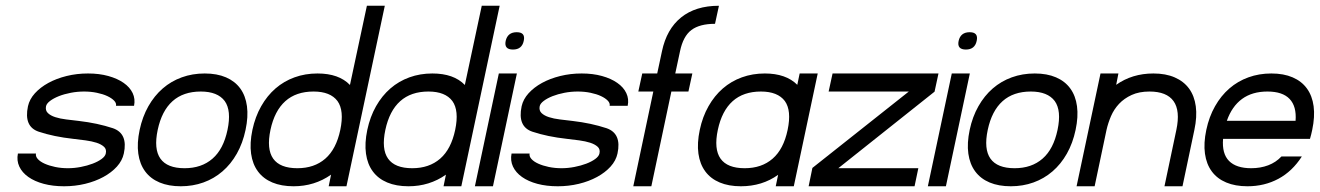

<svg xmlns="http://www.w3.org/2000/svg" viewBox="-20 -650 4606 670"><path d="M384.8 -280.8Q386.7 -290 378.2 -298.8Q369.6 -307.6 354.5 -314.7Q339.4 -321.8 318.1 -326.2Q296.9 -330.6 273.4 -330.6Q250 -330.6 227.1 -326.2Q204.1 -321.8 185.5 -314.5Q167 -307.1 154.8 -297.9Q142.6 -288.6 140.6 -279.3Q137.7 -264.6 147 -255.6Q156.2 -246.6 172.9 -241.2Q189.5 -235.8 211.2 -233.2Q232.9 -230.5 254.9 -228Q288.1 -224.1 317.6 -217.8Q347.2 -211.4 374 -202.6Q427.2 -184.1 412.1 -114.3Q406.7 -89.4 387.9 -68.6Q369.1 -47.9 340.8 -32.5Q312.5 -17.1 277.1 -8.5Q241.7 0 203.6 0Q164.6 0 132.6 -8.5Q100.6 -17.1 78.9 -32.5Q57.1 -47.9 47.4 -68.8Q37.6 -89.8 42.5 -114.3H105.5Q103.5 -104.5 111.8 -95.2Q120.1 -85.9 135.7 -78.9Q151.4 -71.8 172.4 -67.4Q193.4 -63 216.8 -63Q239.3 -63 262 -67.4Q284.7 -71.8 303.2 -78.9Q321.8 -85.9 334.5 -95.2Q347.2 -104.5 349.1 -114.3Q352.5 -128.9 343 -137.7Q333.5 -146.5 316.9 -151.9Q300.3 -157.2 278.3 -160.2Q256.3 -163.1 235.4 -165.5Q168 -172.9 115.2 -190.4Q62.5 -208 77.6 -279.3Q83 -303.7 101.8 -324.5Q120.6 -345.2 148.7 -360.6Q176.8 -376 212.4 -384.8Q248 -393.6 287.1 -393.6Q326.2 -393.6 357.9 -384.8Q389.6 -376 411.4 -360.8Q433.1 -345.7 442.9 -325.2Q452.6 -304.7 447.8 -280.8Z M694.3 -393.6Q737.3 -393.6 768.6 -380.1Q799.8 -366.7 818.4 -341.3Q836.9 -315.9 841.8 -279.3Q846.7 -242.7 836.9 -196.8Q827.1 -150.4 806.4 -113.8Q785.6 -77.1 756.1 -51.8Q726.6 -26.4 689.7 -13.2Q652.8 0 610.8 0Q568.4 0 536.9 -13.2Q505.4 -26.4 486.6 -51.8Q467.8 -77.1 462.6 -113.8Q457.5 -150.4 467.3 -196.8Q477.1 -242.7 497.8 -279.3Q518.6 -315.9 547.9 -341.3Q577.1 -366.7 614.3 -380.1Q651.4 -393.6 694.3 -393.6ZM764.2 -297.4Q739.3 -330.6 680.7 -330.6Q619.6 -330.6 582 -296.9Q544.4 -263.2 530.3 -196.8Q516.1 -129.9 539.8 -96.4Q563.5 -63 624 -63Q683.1 -63 721.4 -96.2Q759.8 -129.4 773.9 -196.8Q788.1 -264.2 764.2 -297.4Z M1322.8 -629.9 1189 0H1127L1135.3 -40.5Q1077.6 0 1004.4 0Q961.9 0 930.4 -13.2Q898.9 -26.4 880.1 -51.8Q861.3 -77.1 856.2 -113.8Q851.1 -150.4 860.8 -196.8Q870.6 -242.7 891.4 -279.3Q912.1 -315.9 941.4 -341.3Q970.7 -366.7 1007.8 -380.1Q1044.9 -393.6 1087.9 -393.6Q1162.6 -393.6 1201.2 -353.5L1260.3 -629.9ZM1157.7 -297.4Q1132.8 -330.6 1074.2 -330.6Q1013.2 -330.6 975.6 -296.9Q938 -263.2 923.8 -196.8Q909.7 -129.9 933.3 -96.4Q957 -63 1017.6 -63Q1076.7 -63 1115 -96.2Q1153.3 -129.4 1167.5 -196.8Q1181.6 -264.2 1157.7 -297.4Z M1723.6 -629.9 1589.8 0H1527.8L1536.1 -40.5Q1478.5 0 1405.3 0Q1362.8 0 1331.3 -13.2Q1299.8 -26.4 1281 -51.8Q1262.2 -77.1 1257.1 -113.8Q1252 -150.4 1261.7 -196.8Q1271.5 -242.7 1292.2 -279.3Q1313 -315.9 1342.3 -341.3Q1371.6 -366.7 1408.7 -380.1Q1445.8 -393.6 1488.8 -393.6Q1563.5 -393.6 1602.1 -353.5L1661.1 -629.9ZM1558.6 -297.4Q1533.7 -330.6 1475.1 -330.6Q1414.1 -330.6 1376.5 -296.9Q1338.9 -263.2 1324.7 -196.8Q1310.5 -129.9 1334.2 -96.4Q1357.9 -63 1418.5 -63Q1477.5 -63 1515.9 -96.2Q1554.2 -129.4 1568.4 -196.8Q1582.5 -264.2 1558.6 -297.4Z M1770 -477.1Q1738.3 -477.1 1744.6 -507.3Q1751.5 -537.6 1783.2 -537.6Q1814.5 -537.6 1807.6 -507.3Q1801.3 -477.1 1770 -477.1ZM1783.7 -393.6 1700.2 0H1637.2L1720.7 -393.6Z M2107.4 -280.8Q2109.4 -290 2100.8 -298.8Q2092.3 -307.6 2077.1 -314.7Q2062 -321.8 2040.8 -326.2Q2019.5 -330.6 1996.1 -330.6Q1972.7 -330.6 1949.7 -326.2Q1926.8 -321.8 1908.2 -314.5Q1889.6 -307.1 1877.4 -297.9Q1865.2 -288.6 1863.3 -279.3Q1860.4 -264.6 1869.6 -255.6Q1878.9 -246.6 1895.5 -241.2Q1912.1 -235.8 1933.8 -233.2Q1955.6 -230.5 1977.5 -228Q2010.7 -224.1 2040.3 -217.8Q2069.8 -211.4 2096.7 -202.6Q2149.9 -184.1 2134.8 -114.3Q2129.4 -89.4 2110.6 -68.6Q2091.8 -47.9 2063.5 -32.5Q2035.2 -17.1 1999.8 -8.5Q1964.4 0 1926.3 0Q1887.2 0 1855.2 -8.5Q1823.2 -17.1 1801.5 -32.5Q1779.8 -47.9 1770 -68.8Q1760.3 -89.8 1765.1 -114.3H1828.1Q1826.2 -104.5 1834.5 -95.2Q1842.8 -85.9 1858.4 -78.9Q1874 -71.8 1895 -67.4Q1916 -63 1939.5 -63Q1961.9 -63 1984.6 -67.4Q2007.3 -71.8 2025.9 -78.9Q2044.4 -85.9 2057.1 -95.2Q2069.8 -104.5 2071.8 -114.3Q2075.2 -128.9 2065.7 -137.7Q2056.2 -146.5 2039.6 -151.9Q2022.9 -157.2 2001 -160.2Q1979 -163.1 1958 -165.5Q1890.6 -172.9 1837.9 -190.4Q1785.2 -208 1800.3 -279.3Q1805.7 -303.7 1824.5 -324.5Q1843.3 -345.2 1871.3 -360.6Q1899.4 -376 1935.1 -384.8Q1970.7 -393.6 2009.8 -393.6Q2048.8 -393.6 2080.6 -384.8Q2112.3 -376 2134 -360.8Q2155.8 -345.7 2165.5 -325.2Q2175.3 -304.7 2170.4 -280.8Z M2189.9 0 2259.8 -330.6H2207.5L2221.2 -393.6H2273.4L2290 -471.2Q2306.2 -548.3 2356.7 -589.1Q2407.2 -629.9 2488.8 -629.9L2475.1 -566.9Q2421.4 -566.9 2392.6 -545.2Q2363.8 -523.4 2353 -471.2L2336.4 -393.6H2396L2382.3 -330.6H2322.8L2252.9 0Z M2833.5 -393.6 2750 0H2687L2695.3 -40Q2639.6 0 2565.4 0Q2522.9 0 2491.5 -13.2Q2460 -26.4 2441.2 -51.8Q2422.4 -77.1 2417.2 -113.8Q2412.1 -150.4 2421.9 -196.8Q2431.6 -242.7 2452.4 -279.3Q2473.1 -315.9 2502.4 -341.3Q2531.7 -366.7 2568.8 -380.1Q2606 -393.6 2648.9 -393.6Q2722.7 -393.6 2762.2 -354L2770.5 -393.6ZM2718.8 -297.4Q2693.8 -330.6 2635.3 -330.6Q2574.2 -330.6 2536.6 -296.9Q2499 -263.2 2484.9 -196.8Q2470.7 -129.9 2494.4 -96.4Q2518.1 -63 2578.6 -63Q2637.7 -63 2676 -96.2Q2714.4 -129.4 2728.5 -196.8Q2742.7 -264.2 2718.8 -297.4Z M2885.3 -393.6H3254.9L3241.2 -330.1L2905.3 -63H3184.6L3171.4 0H2801.8L2814.9 -64L3151.4 -330.6H2871.6Z M3350.6 -477.1Q3318.8 -477.1 3325.2 -507.3Q3332 -537.6 3363.8 -537.6Q3395 -537.6 3388.2 -507.3Q3381.8 -477.1 3350.6 -477.1ZM3364.3 -393.6 3280.8 0H3217.8L3301.3 -393.6Z M3590.8 -393.6Q3633.8 -393.6 3665 -380.1Q3696.3 -366.7 3714.8 -341.3Q3733.4 -315.9 3738.3 -279.3Q3743.2 -242.7 3733.4 -196.8Q3723.6 -150.4 3702.9 -113.8Q3682.1 -77.1 3652.6 -51.8Q3623 -26.4 3586.2 -13.2Q3549.3 0 3507.3 0Q3464.8 0 3433.3 -13.2Q3401.9 -26.4 3383.1 -51.8Q3364.3 -77.1 3359.1 -113.8Q3354 -150.4 3363.8 -196.8Q3373.5 -242.7 3394.3 -279.3Q3415 -315.9 3444.3 -341.3Q3473.6 -366.7 3510.7 -380.1Q3547.9 -393.6 3590.8 -393.6ZM3660.6 -297.4Q3635.7 -330.6 3577.1 -330.6Q3516.1 -330.6 3478.5 -296.9Q3440.9 -263.2 3426.8 -196.8Q3412.6 -129.9 3436.3 -96.4Q3460 -63 3520.5 -63Q3579.6 -63 3617.9 -96.2Q3656.2 -129.4 3670.4 -196.8Q3684.6 -264.2 3660.6 -297.4Z M3882.8 -393.6 3875 -354Q3930.7 -393.6 4004.9 -393.6Q4047.9 -393.6 4079.3 -379.9Q4110.8 -366.2 4129.4 -340.8Q4147.9 -315.4 4152.8 -279.1Q4157.7 -242.7 4147.9 -196.8L4106.4 0H4043.5L4085 -196.8Q4099.1 -263.7 4075.2 -297.1Q4051.3 -330.6 3991.2 -330.6Q3955.1 -330.6 3929 -318.6Q3902.8 -306.6 3885 -287.6Q3867.2 -268.6 3856.9 -244.6Q3846.7 -220.7 3841.3 -196.8L3799.8 0H3736.8L3820.3 -393.6Z M4416.5 -393.6Q4459.5 -393.6 4490.7 -380.1Q4522 -366.7 4540.5 -341.3Q4559.1 -315.9 4564 -279.3Q4568.8 -242.7 4559.1 -196.8Q4555.7 -180.2 4551.3 -165.5H4248Q4243.7 -113.8 4268.8 -88.4Q4293.9 -63 4346.2 -63Q4378.4 -63 4405.5 -73.2Q4432.6 -83.5 4451.7 -104H4522.9Q4489.7 -52.2 4441.2 -26.1Q4392.6 0 4333 0Q4290.5 0 4259 -13.2Q4227.5 -26.4 4208.7 -51.8Q4189.9 -77.1 4184.8 -113.8Q4179.7 -150.4 4189.5 -196.8Q4199.2 -242.7 4220 -279.3Q4240.7 -315.9 4270 -341.3Q4299.3 -366.7 4336.4 -380.1Q4373.5 -393.6 4416.5 -393.6ZM4261.2 -228.5H4501Q4504.9 -278.8 4480.2 -304.7Q4455.6 -330.6 4402.8 -330.6Q4349.6 -330.6 4314.2 -304.7Q4278.8 -278.8 4261.2 -228.5Z"/></svg>

Font: Fibel Nord
Style: Italic
Weight: 400
Designer: Peter Wiegel
Foundry: Peter Wioegel
Version: Version 000.000